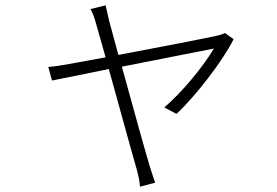

<svg xmlns="http://www.w3.org/2000/svg" viewBox="-20 -618 1040 720"><path d="M856 -471 824 -494C815 -490 803 -486 793 -484C763 -477 574 -440 424 -412L389 -541C383 -566 379 -585 376 -598L319 -584C327 -572 333 -555 340 -530L376 -403L239 -378C211 -373 188 -369 161 -367L175 -316L388 -359C429 -212 481 -22 493 18C499 41 504 63 505 82L562 67C555 50 549 27 542 7C530 -32 477 -221 437 -368L782 -436C744 -371 664 -273 596 -215L642 -191C710 -254 815 -388 856 -471Z"/></svg>

Font: Noto Sans CJK SC Light
Style: Regular
Weight: 300
Designer: Ryoko NISHIZUKA 西塚涼子 (kana, bopomofo & ideographs); Paul D. Hunt (Latin, Greek & Cyrillic); Sandoll Communications 산돌커뮤니
Foundry: Adobe
Version: Version 2.004;hotconv 1.0.118;makeotfexe 2.5.65603